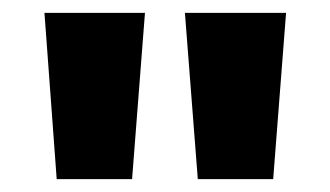

<svg xmlns="http://www.w3.org/2000/svg" viewBox="-20 -734 512 298"><path d="M205 -714 185 -456H68L49 -714ZM424 -714 404 -456H287L267 -714Z"/></svg>

Font: Noto Sans Armenian Condensed ExtraBold
Style: Regular
Weight: 800
Width: 3
Designer: Monotype Design Team
Foundry: Monotype Imaging Inc.
Version: Version 2.008; ttfautohint (v1.8.4.7-5d5b)